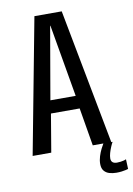

<svg xmlns="http://www.w3.org/2000/svg" viewBox="-92 -734 655 945"><g transform="rotate(-10 236.0 -261.5)"><path d="M20 0H113L145 -190H288.5L320.5 0H413L284.5 -676H148ZM153.5 -254.5 216 -616H217.5L280 -254.5ZM412 153Q425.5 153 438 151.5Q450.5 150 459.5 147.8Q468.5 145.5 471.5 144.5L469.5 96Q467 97.5 459.2 99.8Q451.5 102 442 103.2Q432.5 104.5 423.5 104.5Q409 104.5 401.5 98Q394 91.5 394 78.5Q394 67 398.2 52Q402.5 37 408.8 22.2Q415 7.5 419.5 0H373.5Q368.5 8 360.5 23.8Q352.5 39.5 346.5 58.8Q340.5 78 340.5 96.5Q340.5 119 350.8 131.2Q361 143.5 377.2 148.2Q393.5 153 412 153Z"/></g></svg>

Font: Anybody Condensed
Style: Regular
Weight: 400
Width: 3
Designer: Tyler Finck
Foundry: Etcetera Type Company
Version: Version 1.113;gftools[0.9.25]